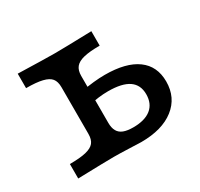

<svg xmlns="http://www.w3.org/2000/svg" viewBox="-98 -537 685 658"><g transform="rotate(-30 244.0 -207.5)"><path d="M145.6 -115.3V-299.5Q145.6 -322.1 135.8 -334.2Q126 -346.3 102.8 -351.9Q79.7 -357.6 38.9 -357.6V-414.8Q151.3 -411.6 185.1 -411.6Q217.3 -411.6 330.2 -414.8V-357.6Q290.2 -357.6 267 -351.9Q243.9 -346.3 233.7 -333.8Q223.5 -321.3 223.5 -299.5V-113.2Q223.5 -93.7 230.5 -81.2Q237.4 -68.8 252.1 -63Q266.8 -57.3 290.3 -57.3Q336.3 -57.3 360.8 -77Q385.2 -96.7 385.2 -133.9Q385.2 -171.1 358.4 -189.5Q331.6 -207.9 276.8 -207.9Q239.2 -207.9 197.5 -197.9V-252Q253.8 -262.2 294.8 -262.2Q378.8 -262.2 422.6 -230.1Q466.4 -198.1 466.4 -137.5Q466.4 -73.8 419 -36.9Q371.6 0 288.7 0Q267.3 -0.7 244.5 -1.6Q204.2 -3.2 181.8 -3.2Q151.3 -3.2 38.9 0V-57.3Q79.7 -57.3 102.8 -62.9Q126 -68.5 135.8 -80.6Q145.6 -92.7 145.6 -115.3Z"/></g></svg>

Font: Playfair Micro SmCond SmLight
Style: Regular
Weight: 360
Width: 4
Designer: Claus Eggers Sørensen
Foundry: Claus Eggers Sørensen
Version: Version 2.100;Glyphs 3.2 (3219)